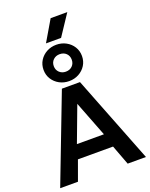

<svg xmlns="http://www.w3.org/2000/svg" viewBox="-214 -1337 1133 1446"><g transform="rotate(-20 352.0 -614.0)"><path d="M8.5 0 277 -700H422L696 0H549.5L490 -158.5H208.5L151 0ZM240.5 -269H457L347 -553ZM349.5 -734.5Q307 -734.5 272 -753.5Q237 -772.5 216.2 -805.5Q195.5 -838.5 195.5 -880Q195.5 -921.5 216.2 -954.5Q237 -987.5 272 -1006.5Q307 -1025.5 349.5 -1025.5Q392 -1025.5 427 -1006.5Q462 -987.5 482.8 -954.5Q503.5 -921.5 503.5 -880Q503.5 -838.5 482.8 -805.5Q462 -772.5 427 -753.5Q392 -734.5 349.5 -734.5ZM349.5 -810Q381.5 -810 401.5 -829.8Q421.5 -849.5 421.5 -880Q421.5 -911 401.5 -930.5Q381.5 -950 349.5 -950Q318.5 -950 298 -930.5Q277.5 -911 277.5 -880Q277.5 -849.5 298 -829.8Q318.5 -810 349.5 -810ZM281 -1061.5 379 -1228H512.5L402 -1061.5Z"/></g></svg>

Font: Geologica Medium
Style: Regular
Weight: 500
Designer: Sindre Bremnes, Frode Helland
Foundry: Monokrom Skriftforlag AS
Version: Version 1.010;gftools[0.9.28]